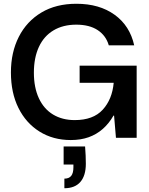

<svg xmlns="http://www.w3.org/2000/svg" viewBox="-20 -732 793 1020"><path d="M356 12Q262 12 190 -33Q118 -78 78 -158.5Q38 -239 38 -347Q38 -454 80 -536.5Q122 -619 200 -665.5Q278 -712 386 -712Q508 -712 589 -653.5Q670 -595 693 -491H558Q543 -543 499 -572Q455 -601 385 -601Q315 -601 264 -570.5Q213 -540 186.5 -482.5Q160 -425 160 -346Q160 -267 186.5 -210Q213 -153 262 -123.5Q311 -94 377 -94Q475 -94 525.5 -149Q576 -204 584 -292H403V-383H706V0H596L586 -118H583Q559 -76 526 -47Q493 -18 451 -3Q409 12 356 12ZM322 268V217Q347 217 358.5 202Q370 187 370 157V142H318V46H432Q434 70 435 94Q436 118 436 138Q436 201 407 234.5Q378 268 322 268Z"/></svg>

Font: DM Sans 36pt SemiBold
Style: Regular
Weight: 600
Designer: Colophon Foundry, Jonny Pinhorn
Foundry: Colophon Foundry
Version: Version 4.004;gftools[0.9.30]